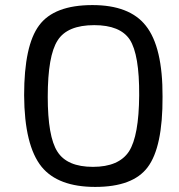

<svg xmlns="http://www.w3.org/2000/svg" viewBox="-20 -723 706 756"><path d="M554 -622Q621 -538 620 -342Q621 -143 561 -64Q503 13 355 13Q209 13 144 -66Q76 -150 75 -348Q75 -544 134 -623Q193 -703 344 -703Q490 -703 554 -622ZM207 -564Q168 -504 168 -342Q168 -185 206 -126Q244 -66 346 -66Q448 -66 488 -127Q527 -188 528 -348Q529 -508 491 -567Q453 -624 351 -624Q245 -624 207 -564Z"/></svg>

Font: Taylor Sans
Style: Regular
Weight: 400
Italic angle: -8°
Designer: Natanael Gama
Version: Version 1.001 September 8, 2015